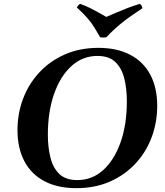

<svg xmlns="http://www.w3.org/2000/svg" viewBox="-20 -964 857 999"><path d="M492 -715Q589 -715 657.5 -679Q726 -643 762 -575.5Q798 -508 798 -413Q798 -327 769 -249.5Q740 -172 684.5 -112.5Q629 -53 551.5 -19Q474 15 377 15Q280 15 211.5 -21Q143 -57 107 -125Q71 -193 71 -287Q71 -373 100 -450Q129 -527 184 -586.5Q239 -646 317 -680.5Q395 -715 492 -715ZM382 -27Q460 -27 517.5 -79.5Q575 -132 607.5 -224Q640 -316 640 -436Q640 -503 626.5 -556.5Q613 -610 580 -641.5Q547 -673 487 -673Q410 -673 352 -620.5Q294 -568 261.5 -475.5Q229 -383 229 -263Q229 -198 242.5 -144Q256 -90 289 -58.5Q322 -27 382 -27ZM708 -944Q713 -940 716.5 -934.5Q720 -929 721 -921Q686 -898 660.5 -880Q635 -862 614.5 -845.5Q594 -829 574.5 -811Q555 -793 533 -770Q516 -767 501 -770Q485 -798 471 -821Q457 -844 436 -868.5Q415 -893 380 -925Q386 -938 397 -944Q427 -933 448 -922.5Q469 -912 489 -901Q509 -890 533 -876Q563 -889 589 -900Q615 -911 643 -922Q671 -933 708 -944Z"/></svg>

Font: Poltawski Nowy SemiBold
Style: Italic
Weight: 600
Italic angle: -12°
Version: Version 1.001;gftools[0.9.25]